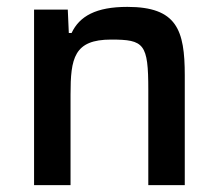

<svg xmlns="http://www.w3.org/2000/svg" viewBox="-20 -538 637 558"><path d="M79 -510V0H185V-263C185 -369 195 -423 303 -423C399 -423 411 -411 411 -277V0H517V-319C517 -451 494 -518 350 -518C259 -518 211 -491 188 -442H180L177 -510Z"/></svg>

Font: Saira UNSAM Medium
Style: Regular
Weight: 500
Designer: Hector Gatti with collaboration of the Omnibus-Type team
Foundry: Omnibus-Type
Version: Version 0.072;PS 000.072;hotconv 1.0.88;makeotf.lib2.5.64775